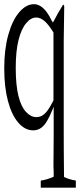

<svg xmlns="http://www.w3.org/2000/svg" viewBox="-27 -621 392 914"><path d="M134.8 -601.1Q150.4 -601.1 165.8 -591.8Q181.2 -582.5 196.8 -561.5Q208.5 -545.4 220.2 -520.5Q222.2 -521.5 224.6 -512.7Q249 -560.5 272.9 -598.1Q275.9 -600.1 278.8 -592.3Q277.8 -514.2 276.4 -429.2Q276.4 -202.1 276.4 22.5Q276.4 64 276.6 93.5Q276.9 123 277.8 221.7Q306.2 234.9 334 238.3Q334 260.3 334 272.5H167Q167 260.3 167 238.8Q197.3 234.4 228.5 220.2V216.3Q228.5 209.5 228.5 192.4Q228.5 192.4 228.5 191.9Q227.5 185.1 227.5 156.5Q227.5 127.9 228 106.4Q228.5 85 228.5 22.5Q228.5 -41.5 228.5 -113.3Q223.6 -99.1 219.2 -90.8Q209 -65.9 198.7 -48.3Q184.6 -22.9 168 -11.7Q151.4 -0.5 130.9 -0.5Q91.8 -0.5 60.3 -36.9Q28.8 -73.2 11 -139.4Q-6.8 -205.6 -6.8 -296.1Q-6.8 -386.7 12.7 -456.1Q32.2 -525.4 64.9 -563.2Q97.7 -601.1 134.8 -601.1ZM227.5 -143.1V-466.3Q204.6 -502.9 188 -518.1Q166.5 -537.6 146 -537.6Q119.6 -537.6 97.7 -510.7Q74.7 -483.9 61.3 -430.9Q47.9 -377.9 47.9 -297.6Q47.9 -217.3 60.5 -165.3Q73.2 -113.3 96.7 -88.4Q119.6 -63.5 146.2 -63.5Q172.9 -63.5 193.4 -87.4Q208.5 -105.5 227.5 -143.1Z"/></svg>

Font: Scarab Serif
Style: Condensed-Light
Weight: 300
Designer: John Roberts
Foundry: Scarab
Version: 1.0